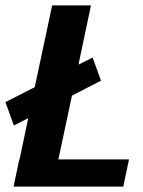

<svg xmlns="http://www.w3.org/2000/svg" viewBox="-46 -687 526 707"><path d="M4 0 25 -100H26L58 -252L5 -225L-26 -311L82 -366L146 -667H289L243 -449L295 -475L326 -390L219 -335L169 -100H429L408 0Z"/></svg>

Font: Epunda Sans
Style: Bold Italic
Weight: 700
Italic angle: -12.0243°
Designer: Simon Atzbach
Foundry: typofactur
Version: Version 2.204; ttfautohint (v1.8.4.7-5d5b)